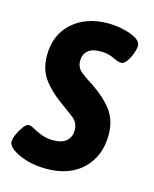

<svg xmlns="http://www.w3.org/2000/svg" viewBox="-89 -592 530 661"><g transform="rotate(15 176.0 -261.5)"><path d="M138 8Q99 8 67.5 -1.5Q36 -11 17.5 -24.5Q-1 -38 -1 -51Q-1 -63 6.5 -79.5Q14 -96 24 -109Q34 -122 42 -122Q50 -122 63 -114.5Q76 -107 94.5 -100Q113 -93 136 -93Q168 -93 183.5 -107.5Q199 -122 199 -145Q199 -173 177.5 -189Q156 -205 130 -224Q86 -256 63 -289Q40 -322 40 -370Q40 -444 89 -487.5Q138 -531 216 -531Q241 -531 269 -525Q297 -519 316.5 -507.5Q336 -496 334 -478Q333 -468 327 -452Q321 -436 311.5 -423.5Q302 -411 293 -411Q283 -411 262.5 -421Q242 -431 214 -431Q185 -431 170 -417.5Q155 -404 155 -382Q155 -357 174.5 -342Q194 -327 218 -312Q263 -282 289.5 -247Q316 -212 316 -160Q316 -85 268.5 -38.5Q221 8 138 8Z"/></g></svg>

Font: Asap Condensed Condensed SemiBold
Style: Italic
Weight: 600
Width: 3
Italic angle: -6°
Designer: Pablo Cosgaya
Foundry: Omnibus-Type
Version: Version 3.001; ttfautohint (v1.8.4.7-5d5b)